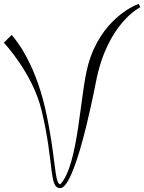

<svg xmlns="http://www.w3.org/2000/svg" viewBox="-20 -895 743 989"><path d="M290 74C365 74 456 -380 474 -472C532 -775 701 -857 703 -858L694 -875C668 -866 500 -793 435 -565C391 -410 386 -49 291 54C259 54 269 -86 214 -331C155 -595 43 -711 40 -715L0 -675C1 -674 148 -518 194 -327C260 -54 231 74 290 74Z"/></svg>

Font: Clicker Script
Style: Regular
Weight: 400
Designer: Astigmatic (AOETI)
Foundry: Astigmatic (AOETI)
Version: Version 1.000